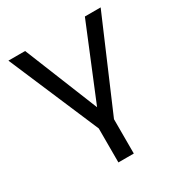

<svg xmlns="http://www.w3.org/2000/svg" viewBox="-159 -602 843 896"><g transform="rotate(-30 262.5 -154.0)"><path d="M221 180V-3L14 -488H104L274 -67H253L426 -488H511L304 -5V180Z"/></g></svg>

Font: Nunito Sans 11pt
Style: Regular
Weight: 400
Version: Version 3.101;gftools[0.9.27]